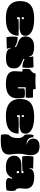

<svg xmlns="http://www.w3.org/2000/svg" viewBox="2030 -2946 1089 5190"><g transform="rotate(90 2575.0 -351.5)"><path d="M474 34Q311 34 208.5 -11.5Q106 -57 58 -142Q10 -227 10 -347Q10 -485 61.5 -569Q113 -653 222 -691.5Q331 -730 503 -730Q631 -730 731.5 -703Q832 -676 890 -623.5Q948 -571 948 -494Q948 -466 939.5 -437.5Q931 -409 905 -386Q879 -363 827 -349Q775 -335 688 -335Q630 -335 583.5 -336.5Q537 -338 498 -342H448V-268H497V-308Q709 -318 945 -308Q945 -197 897 -121Q849 -45 746 -5.5Q643 34 474 34ZM448 -394H497V-452H448Z M1556 32Q1428 32 1360.5 0Q1293 -32 1291 -113Q1279 -79 1283.5 -49.5Q1288 -20 1298 9Q1199 12 1118 15Q1037 18 984 17Q971 -57 969.5 -130Q968 -203 980 -284Q1053 -284 1120.5 -266.5Q1188 -249 1240 -211L1259 -234Q1230 -255 1198.5 -268.5Q1167 -282 1132 -293Q1085 -309 1046.5 -335Q1008 -361 986 -401Q964 -441 964 -499Q964 -561 992.5 -613Q1021 -665 1083 -696.5Q1145 -728 1243 -728Q1370 -728 1438.5 -694.5Q1507 -661 1509 -575Q1522 -610 1518.5 -640.5Q1515 -671 1503 -705Q1574 -706 1625.5 -707.5Q1677 -709 1719 -710.5Q1761 -712 1800 -712Q1814 -646 1815 -569Q1816 -492 1805 -412Q1732 -413 1682 -427Q1632 -441 1585 -470L1568 -446Q1593 -430 1614 -420.5Q1635 -411 1652 -404Q1713 -379 1752 -350.5Q1791 -322 1810 -281.5Q1829 -241 1829 -181Q1829 -108 1803 -65Q1777 -22 1735.5 -1.5Q1694 19 1646.5 25.5Q1599 32 1556 32Z M2248 34Q2099 34 2019 -5.5Q1939 -45 1915 -123Q1904 -158 1904.5 -200Q1905 -242 1910 -295Q1915 -348 1916 -413H1851Q1846 -441 1844 -476Q1842 -511 1844 -546.5Q1846 -582 1851 -610Q1877 -631 1901.5 -651.5Q1926 -672 1945 -700Q1964 -728 1971 -772Q2007 -767 2058.5 -765Q2110 -763 2168.5 -763.5Q2227 -764 2283 -766.5Q2339 -769 2382 -773Q2388 -754 2392 -735Q2396 -716 2398 -698H2616Q2621 -680 2623 -644Q2625 -608 2623.5 -568.5Q2622 -529 2616 -501L2340 -500V-291H2369L2370 -464Q2392 -472 2424.5 -476.5Q2457 -481 2493 -481Q2529 -481 2562 -476.5Q2595 -472 2618 -464Q2621 -459 2626 -430.5Q2631 -402 2634.5 -361.5Q2638 -321 2638 -280Q2638 -236 2628.5 -191Q2619 -146 2595 -105.5Q2571 -65 2527 -33.5Q2483 -2 2414.5 16Q2346 34 2248 34Z M3120 34Q2957 34 2854.5 -11.5Q2752 -57 2704 -142Q2656 -227 2656 -347Q2656 -485 2707.5 -569Q2759 -653 2868 -691.5Q2977 -730 3149 -730Q3277 -730 3377.5 -703Q3478 -676 3536 -623.5Q3594 -571 3594 -494Q3594 -466 3585.5 -437.5Q3577 -409 3551 -386Q3525 -363 3473 -349Q3421 -335 3334 -335Q3276 -335 3229.5 -336.5Q3183 -338 3144 -342H3094V-268H3143V-308Q3355 -318 3591 -308Q3591 -197 3543 -121Q3495 -45 3392 -5.5Q3289 34 3120 34ZM3094 -394H3143V-452H3094Z M3771 173Q3739 173 3703 172Q3667 171 3629 167Q3617 139 3613 102.5Q3609 66 3611.5 28.5Q3614 -9 3623 -38Q3661 -70 3687 -131Q3713 -192 3713 -293Q3713 -349 3696.5 -386Q3680 -423 3660.5 -443.5Q3641 -464 3631 -469Q3622 -486 3617.5 -517.5Q3613 -549 3613.5 -586Q3614 -623 3619 -657Q3624 -691 3634 -713L3692 -708Q3688 -646 3717 -601.5Q3746 -557 3796.5 -538Q3847 -519 3904 -530Q3856 -532 3815.5 -555.5Q3775 -579 3750.5 -618.5Q3726 -658 3726 -707Q3726 -748 3745.5 -786.5Q3765 -825 3811 -850.5Q3857 -876 3935 -876Q4060 -876 4117.5 -813.5Q4175 -751 4175 -629Q4175 -585 4169.5 -551Q4164 -517 4156 -484.5Q4148 -452 4142.5 -413Q4137 -374 4137 -319Q4137 -250 4145 -188.5Q4153 -127 4157 -75Q4161 -23 4148 19Q4120 107 4029 140Q3938 173 3771 173Z M4508 34Q4388 34 4318.5 3Q4249 -28 4219 -78Q4189 -128 4189 -186Q4189 -274 4251 -329Q4313 -384 4449 -385L4661 -387V-440H4606V-413Q4504 -409 4405 -405Q4306 -401 4208 -408Q4183 -564 4213 -710Q4242 -710 4283.5 -709Q4325 -708 4371.5 -706.5Q4418 -705 4463 -704Q4508 -703 4543 -702Q4530 -672 4528.5 -642Q4527 -612 4537 -584Q4542 -667 4600 -699Q4658 -731 4764 -731Q4901 -731 4974 -691.5Q5047 -652 5071 -574Q5083 -537 5081.5 -494.5Q5080 -452 5075 -412Q5070 -372 5070 -340Q5070 -279 5089.5 -253.5Q5109 -228 5131 -220Q5140 -191 5141.5 -147Q5143 -103 5139 -59Q5135 -15 5125 17Q5081 27 5033 30.5Q4985 34 4955 34Q4879 34 4836 16Q4793 -2 4793 -50Q4793 -67 4799.5 -86Q4806 -105 4815 -127L4789 -140Q4771 -96 4739.5 -56Q4708 -16 4652.5 9Q4597 34 4508 34ZM4606 -259H4661V-322H4606Z"/></g></svg>

Font: Oi
Style: Regular
Weight: 400
Designer: Kostas Bartsokas, Mohamad Dakak
Foundry: Foundry5
Version: Version 4.000